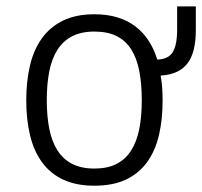

<svg xmlns="http://www.w3.org/2000/svg" viewBox="-20 -572 639 607"><path d="M494.1 -254.9Q494.1 -193.8 482.4 -144.3Q470.7 -94.7 444.8 -59.1Q418.9 -23.4 377.9 -4.2Q336.9 15.1 278.8 15.1Q220.7 15.1 179.7 -4.2Q138.7 -23.4 112.8 -59.1Q86.9 -94.7 75 -144.3Q63 -193.8 63 -254.9Q63 -314.5 74.7 -364.5Q86.4 -414.6 112.3 -450.7Q138.2 -486.8 179.2 -506.8Q220.2 -526.9 278.8 -526.9Q318.8 -526.9 351.1 -517.1Q383.3 -507.3 407.7 -488.8Q432.1 -470.2 449.5 -443.8Q466.8 -417.5 477.1 -383.8Q511.2 -384.3 525.6 -406.5Q540 -428.7 540 -478V-551.8H599.1V-478Q599.1 -443.4 593 -417.2Q586.9 -391.1 573.7 -373Q560.5 -355 539.3 -345Q518.1 -335 487.8 -333Q491.2 -314.9 492.7 -295.2Q494.1 -275.4 494.1 -254.9ZM428.2 -254.9Q428.2 -306.6 420.4 -347.2Q412.6 -387.7 395 -415.5Q377.4 -443.4 348.9 -457.8Q320.3 -472.2 278.8 -472.2Q236.8 -472.2 208 -457.3Q179.2 -442.4 161.4 -414.3Q143.6 -386.2 135.7 -345.9Q127.9 -305.7 127.9 -254.9Q127.9 -204.1 136 -164.1Q144 -124 161.9 -96.2Q179.7 -68.4 208.5 -53.7Q237.3 -39.1 278.8 -39.1Q319.3 -39.1 347.9 -53.5Q376.5 -67.9 394.3 -95.7Q412.1 -123.5 420.2 -163.6Q428.2 -203.6 428.2 -254.9Z"/></svg>

Font: Clear Sans Light
Style: Regular
Weight: 300
Foundry: Intel Corporation
Version: Version 1.00